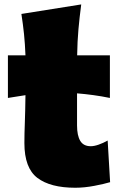

<svg xmlns="http://www.w3.org/2000/svg" viewBox="-20 -839 545 876"><path d="M323.2 17.6Q210 17.6 150.6 -27.3Q91.3 -72.3 91.3 -186Q91.3 -228 93.3 -278.6Q95.2 -329.1 96.2 -404.8L16.1 -392.1V-586.4H96.2Q94.2 -638.2 89.6 -683.1Q85 -728 77.6 -775.4L350.6 -818.8Q342.8 -759.8 337.9 -705.3Q333 -650.9 332 -586.4H481.4V-392.1Q443.8 -399.9 406 -405Q368.2 -410.2 331.5 -413.1V-266.6Q331.5 -220.7 346.2 -196.3Q360.8 -171.9 394 -171.9Q409.7 -171.9 429.9 -179Q450.2 -186 471.2 -197.8L482.4 -7.8Q456.5 0 410.9 8.8Q365.2 17.6 323.2 17.6Z"/></svg>

Font: Pinar-DS1-FD Black
Style: Regular
Weight: 900
Designer: Amin Abedi
Version: Version 2.000